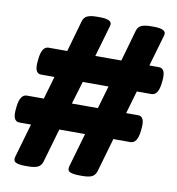

<svg xmlns="http://www.w3.org/2000/svg" viewBox="-78 -757 765 829"><g transform="rotate(10 304.0 -342.0)"><path d="M86 2Q60 2 46.5 -4Q33 -10 38 -29L81 -178H30Q-1 -178 5 -233L6 -243Q12 -298 42 -298H116L145 -398H86Q56 -398 62 -453L63 -463Q69 -518 98 -518H180L219 -655Q224 -673 239 -679.5Q254 -686 281 -686H294Q321 -686 334.5 -679Q348 -672 343 -656L303 -518H417L456 -655Q461 -673 476 -679.5Q491 -686 518 -686H531Q558 -686 571.5 -679Q585 -672 580 -656L540 -518H582Q613 -518 607 -463L606 -453Q600 -398 570 -398H506L477 -298H530Q560 -298 554 -243L553 -233Q547 -178 517 -178H442L399 -29Q393 -11 379 -4.5Q365 2 337 2H324Q298 2 284 -4Q270 -10 275 -29L318 -178H205L162 -29Q156 -11 141.5 -4.5Q127 2 99 2ZM239 -298H353L382 -398H269Z"/></g></svg>

Font: Asap Semi Expanded Semi Expanded ExtraBold
Style: Italic
Weight: 800
Width: 6
Italic angle: -6°
Designer: Pablo Cosgaya
Foundry: Omnibus-Type
Version: Version 3.001; ttfautohint (v1.8.4.7-5d5b)